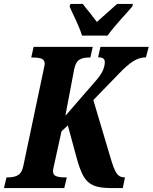

<svg xmlns="http://www.w3.org/2000/svg" viewBox="-40 -951 772 971"><path d="M562 -579 432 -445 518 -156Q535 -97 549 -75.5Q563 -54 589 -54H592L581 0H519Q462 0 431 -14Q400 -28 381.5 -61Q363 -94 345 -162L303 -317L271 -287L233 -114Q228 -94 228 -86Q228 -67 243 -60.5Q258 -54 287 -54H298L285 0H-20L-7 -54H3Q32 -54 51.5 -65.5Q71 -77 78 -112L179 -591Q181 -604 183.5 -613Q186 -622 186 -628Q186 -647 171.5 -653.5Q157 -660 128 -660H118L130 -714H429L417 -660H407Q378 -660 360 -648Q342 -636 335 -600L291 -368H293L438 -535Q469 -569 479.5 -593Q490 -617 490 -637Q490 -649 482.5 -655Q475 -661 456 -661L468 -714H712L698 -661Q665 -661 634 -641.5Q603 -622 562 -579ZM325 -889 312 -918 316 -931H379Q389 -916 413 -888Q420 -878 430 -866Q440 -854 450 -840L552 -931H632L629 -918L599 -884Q529 -807 504 -771H375Q364 -808 325 -889Z"/></svg>

Font: Noto Serif CondExtraBold
Style: Italic
Weight: 800
Width: 3
Italic angle: -12°
Designer: Monotype Design Team
Foundry: Monotype Imaging Inc.
Version: Version 1.001